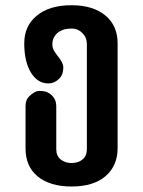

<svg xmlns="http://www.w3.org/2000/svg" viewBox="-20 -693 539 723"><path d="M197.8 -481.4Q218.3 -456.5 218.3 -440.2Q218.3 -423.8 213.9 -413.3Q209.5 -402.8 201.7 -395.5Q184.6 -378.9 162.4 -378.9Q140.1 -378.9 123.8 -390.1Q107.4 -401.4 95.7 -420.9Q71.3 -462.4 71.3 -529.3Q71.3 -595.2 118.2 -633.8Q165.5 -673.3 249.5 -673.3Q331.1 -673.3 377.9 -633.8Q422.9 -595.7 422.9 -529.8V-135.3Q422.9 -68.4 377 -29.3Q331.5 9.3 249.5 9.3Q167.5 9.3 121.1 -29.3Q76.2 -66.9 76.2 -133.8V-293Q76.2 -316.9 88.9 -329.1Q109.9 -350.6 128.2 -350.6Q146.5 -350.6 157 -346.2Q167.5 -341.8 175.3 -334Q191.9 -317.4 191.9 -293V-130.9Q191.9 -106 208.5 -92.5Q225.1 -79.1 249.8 -79.1Q274.4 -79.1 290.8 -92.5Q307.1 -106 307.1 -130.9V-527.3Q307.1 -551.8 290.3 -568.6Q273.4 -585.4 251.7 -585.4Q230 -585.4 217.3 -580.8Q204.6 -576.2 195.8 -568.4Q187 -560.5 182.1 -550Q177.2 -539.6 177.2 -525.9Q177.2 -512.2 183.6 -501.7Q189.9 -491.2 197.8 -481.4Z"/></svg>

Font: Supermercado
Style: Regular
Weight: 400
Designer: James Grieshaber
Foundry: James Grieshaber
Version: Version 1.002